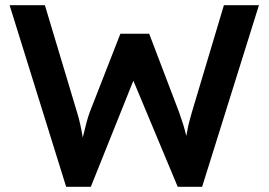

<svg xmlns="http://www.w3.org/2000/svg" viewBox="-20 -720 1035 740"><path d="M235 0 17 -700H153L277 -287Q284 -265 289.5 -239.5Q295 -214 299 -190Q308 -227 313.5 -248Q319 -269 326 -288L444 -590H555L670 -288Q679 -263 686 -240.5Q693 -218 698 -196Q701 -214 705 -232.5Q709 -251 720 -289L843 -700H978L759 0H665L494 -409L330 0Z"/></svg>

Font: Lexend Deca Medium
Style: Regular
Weight: 500
Designer: Bonnie Shaver-Troup, Thomas Jockin
Foundry: Lexend
Version: Version 1.008; ttfautohint (v1.8.4.7-5d5b)